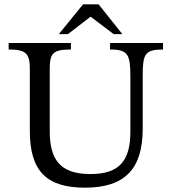

<svg xmlns="http://www.w3.org/2000/svg" viewBox="-20 -856 792 888"><path d="M734 -657H489V-627C573 -627 583 -604 583 -499V-247C583 -109 529 -51 398 -51C255 -51 210 -121 210 -251V-534C210 -609 223 -627 308 -627V-657H20V-627C99 -627 118 -609 118 -539V-250C118 -64 196 12 373 12C562 12 640 -79 640 -261V-502C640 -605 648 -627 734 -627ZM546 -698 436 -836H364L252 -698H294L399 -779L506 -698Z"/></svg>

Font: STIX Two Math
Style: Regular
Weight: 400
Designer: Ross Mills, John Hudson & Paul Hanslow, Tiro Typeworks Ltd; with portions MicroPress Inc., with additions and correction
Foundry: Tiro Typeworks Ltd
Version: Version 2.02 b142